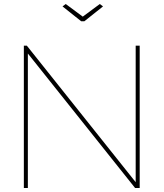

<svg xmlns="http://www.w3.org/2000/svg" viewBox="-20 -938 816 958"><path d="M308 -918 393 -855 478 -918 494 -906 401 -832H385L292 -906ZM119 -671V0H99V-710H114L657 -29V-710H677V0H654Z"/></svg>

Font: Raleway-v4020 Thin
Style: Regular
Weight: 250
Designer: Matt McInerney, Pablo Impallari, Rodrigo Fuenzalida
Foundry: Matt McInerney, Pablo Impallari, Rodrigo Fuenzalida
Version: Version 4.020;PS 004.020;hotconv 1.0.88;makeotf.lib2.5.64775